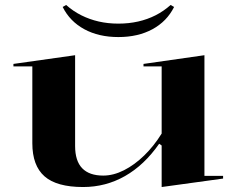

<svg xmlns="http://www.w3.org/2000/svg" viewBox="-20 -737 947 772"><path d="M314 15Q208 15 159 -28Q110 -71 110 -161V-470H34V-480L282 -515V-150Q282 -90 310.5 -60.5Q339 -31 395 -31Q436 -31 478.5 -52.5Q521 -74 560 -112Q599 -150 630 -200V-470H557V-480L802 -515V-30H877V-19L630 15V-152L620 -159Q560 -73 482.5 -29Q405 15 314 15ZM456 -588Q377 -588 319 -619.5Q261 -651 232 -709L246 -717Q274 -692 307 -675.5Q340 -659 377 -650.5Q414 -642 456 -642Q498 -642 535.5 -650.5Q573 -659 605.5 -675.5Q638 -692 666 -717L680 -709Q651 -651 593 -619.5Q535 -588 456 -588Z"/></svg>

Font: Kalnia SemiExpanded
Style: Regular
Weight: 400
Width: 6
Designer: Frida Medrano
Foundry: Frida Medrano
Version: Version 1.105